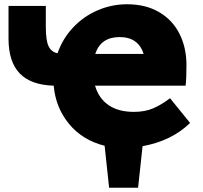

<svg xmlns="http://www.w3.org/2000/svg" viewBox="-20 -686 952 901"><path d="M649 0 628 195H492L471 -2Q367 -28 304 -104.5Q241 -181 232 -284Q125 -287 72.5 -341.5Q20 -396 20 -505V-658H195V-560Q195 -496 208 -469Q221 -442 250 -436Q274 -505 323 -557Q372 -609 438 -637.5Q504 -666 576 -666Q663 -666 726 -629.5Q789 -593 822 -528Q855 -463 855 -380Q855 -316 851 -284H426Q443 -225 489 -193Q535 -161 608 -161Q660 -161 698.5 -177.5Q737 -194 778 -225L872 -109Q786 -25 649 0ZM427 -433H654Q643 -470 615 -491Q587 -512 541 -512Q453 -512 427 -433Z"/></svg>

Font: Ysabeau Heavy
Style: Regular
Weight: 800
Designer: Christian Thalmann (Catharsis Fonts)
Version: Version 0.003